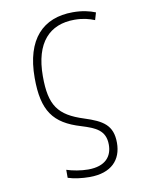

<svg xmlns="http://www.w3.org/2000/svg" viewBox="-85 -600 669 875"><g transform="rotate(-10 250.0 -162.5)"><path d="M259 214C360 214 408 160 408 82C408 0 364 -26 280 -53C164 -90 128 -140 128 -275C128 -432 200 -504 314 -504C354 -504 382 -496 407 -486L417 -520C390 -531 356 -539 313 -539C175 -539 90 -454 90 -274C90 -122 136 -58 261 -21C325 -1 370 17 370 84C370 137 339 179 258 179C225 179 186 172 159 163V200C186 209 224 214 259 214Z"/></g></svg>

Font: Noto Sans Mono ExtraCondensed ExtraLight
Style: Regular
Weight: 200
Width: 2
Designer: Monotype Design Team
Foundry: Monotype Imaging Inc.
Version: Version 2.014